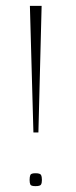

<svg xmlns="http://www.w3.org/2000/svg" viewBox="-20 -640 260 655"><path d="M94 -188 82 -620H122L111 -188ZM101 -5Q86 -5 83.5 -10.5Q81 -16 81 -26Q81 -37 83.5 -43Q86 -49 101 -49Q117 -49 120 -43Q123 -37 123 -26Q123 -16 120 -10.5Q117 -5 101 -5Z"/></svg>

Font: Smooch Sans Thin Light
Style: Regular
Weight: 300
Version: Version 1.010